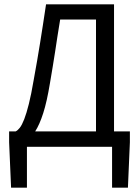

<svg xmlns="http://www.w3.org/2000/svg" viewBox="-20 -676 640 884"><path d="M31 188 22 -21V-71H52Q61 -75 71 -87.5Q81 -100 91.5 -127Q102 -154 113 -198Q124 -242 135 -307Q144 -356 151 -397Q158 -438 164.5 -478Q171 -518 177.5 -560.5Q184 -603 192 -656H505V-71H578V-21L569 188H496V0H104V188ZM210 -293Q196 -208 179 -155Q162 -102 142 -71H422V-586H257Q250 -544 244.5 -508.5Q239 -473 234 -439.5Q229 -406 223 -370.5Q217 -335 210 -293Z"/></svg>

Font: Source Code Pro
Style: Regular
Weight: 400
Monospace: yes
Designer: Paul D. Hunt, Teo Tuominen
Foundry: Adobe Systems Incorporated
Version: Version 2.030;PS 1.000;hotconv 16.6.51;makeotf.lib2.5.65220